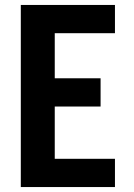

<svg xmlns="http://www.w3.org/2000/svg" viewBox="-20 -755 540 775"><path d="M64 0V-735H444V-621H201V-439H386V-325H201V-114H444V0Z"/></svg>

Font: iosevka_custom_sans_ss08 Heavy
Style: Regular
Weight: 900
Designer: Belleve Invis
Foundry: Belleve Invis
Version: Version 10.3.0; ttfautohint (v1.8.3)